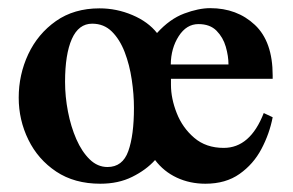

<svg xmlns="http://www.w3.org/2000/svg" viewBox="-20 -437 719 471"><path d="M627 -159.7 648.9 -149.4Q641.1 -108.9 621.3 -71.5Q601.6 -34.2 567.6 -10.3Q533.7 13.7 483.9 13.7Q445.8 13.7 413.8 -1.2Q381.8 -16.1 360.4 -44.4Q338.4 -20 304.4 -3.2Q270.5 13.7 226.1 13.7Q162.6 13.7 117.9 -16.1Q73.2 -45.9 49.6 -94.2Q25.9 -142.6 25.9 -197.3Q25.9 -253.9 49.3 -304Q72.8 -354 117.2 -385.3Q161.6 -416.5 224.1 -416.5Q266.1 -416.5 304.7 -400.1Q343.3 -383.8 365.2 -356Q396.5 -390.6 431.9 -403.8Q467.3 -417 495.6 -417Q561.5 -417 605.2 -376Q648.9 -335 648.9 -252V-243.7H399.4V-229Q399.4 -195.3 413.6 -159.4Q427.7 -123.5 456.5 -98.9Q485.4 -74.2 528.8 -74.2Q593.8 -74.2 627 -159.7ZM398.9 -278.8H540.5Q540.5 -299.3 533.9 -322.3Q527.3 -345.2 511.2 -361.6Q495.1 -377.9 466.8 -377.9Q437.5 -377.9 418.5 -348.4Q399.4 -318.8 398.9 -278.8ZM308.6 -172.4Q308.6 -205.6 303.2 -241.7Q297.9 -277.8 285.9 -309.1Q273.9 -340.3 254.4 -359.6Q234.9 -378.9 206.1 -378.9Q172.9 -378.9 156.2 -341.3Q139.6 -303.7 139.6 -236.3Q139.6 -200.2 146.7 -163.3Q153.8 -126.5 167.2 -95.7Q180.7 -64.9 200 -46.1Q219.2 -27.3 243.7 -27.3Q280.8 -27.3 294.7 -66.2Q308.6 -105 308.6 -172.4Z"/></svg>

Font: Scheherazade New SemiBold
Style: Regular
Weight: 600
Designer: SIL International
Foundry: SIL International
Version: Version 4.000